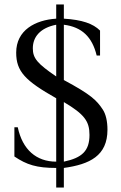

<svg xmlns="http://www.w3.org/2000/svg" viewBox="-20 -747 540 854"><path d="M264 -293C355 -239 378 -208 378 -147C378 -76 345 -45 264 -28ZM230 -407C146 -464 126 -488 126 -532C126 -583 159 -623 230 -637ZM264 -637C344 -627 390 -583 410 -500H425V-611C394 -642 345 -659 264 -664V-727H230V-664C137 -658 52 -613 52 -513C52 -429 92 -388 230 -310V-28C142 -28 80 -81 59 -181H44V-51C99 -14 143 0 230 0V87H264V0C379 -16 458 -54 458 -170C458 -207 451 -239 437 -260C410 -301 385 -326 264 -391Z"/></svg>

Font: XITS
Style: Regular
Weight: 400
Designer: MicroPress Inc., with final additions and corrections provided by Coen Hoffman, Elsevier (retired)
Version: Version 1.302